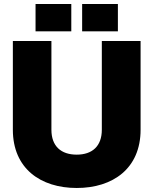

<svg xmlns="http://www.w3.org/2000/svg" viewBox="-20 -924 763 956"><path d="M362 12C542 12 680 -85 680 -278V-720H487V-278C487 -196 439 -154 362 -154C284 -154 236 -196 236 -278V-720H44V-278C44 -85 182 12 362 12ZM157 -768H335V-904H157ZM389 -768H567V-904H389Z"/></svg>

Font: Aspekta 850
Style: Regular
Weight: 850
Designer: Ivo Dolenc
Version: Version 2.000